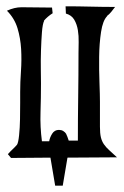

<svg xmlns="http://www.w3.org/2000/svg" viewBox="-20 -497 392 609"><path d="M179 92H155L140 3L15 4L5 -8Q12 -16 19.5 -23Q27 -30 34 -38Q38 -44 40.5 -67.5Q43 -91 43.5 -118.5Q44 -146 44 -171Q44 -196 44 -205Q44 -236 46.5 -271.5Q49 -307 47 -341.5Q45 -376 35.5 -407.5Q26 -439 2 -463Q26 -474 48 -474L145 -473L147 -455Q139 -450 132 -444Q125 -438 119 -431H120Q115 -421 113 -394.5Q111 -368 110 -336.5Q109 -305 109.5 -276Q110 -247 110 -232Q110 -187 108.5 -140.5Q107 -94 113 -49H136Q138 -61 145.5 -73Q153 -85 167 -85Q182 -85 191 -71H190Q193 -66 194.5 -61Q196 -56 198 -51H227Q227 -121 228 -190Q229 -259 229 -329Q229 -344 229.5 -363.5Q230 -383 227 -401.5Q224 -420 215.5 -434.5Q207 -449 189 -454L188 -477Q227 -477 266.5 -476Q306 -475 345 -475Q339 -467 333 -459.5Q327 -452 319 -446H320Q306 -432 300.5 -395.5Q295 -359 294.5 -317Q294 -275 295.5 -235Q297 -195 297 -174V-95Q297 -74 300 -61.5Q303 -49 309.5 -39.5Q316 -30 326 -21Q336 -12 351 2L194 3Z"/></svg>

Font: Germanica
Style: Regular
Weight: 400
Designer: Peter Wiegel
Foundry: Peter Wiegel